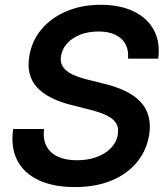

<svg xmlns="http://www.w3.org/2000/svg" viewBox="-20 -758 685 790"><path d="M288.1 11.7Q199.7 11.7 138.9 -16.8Q78.1 -45.4 50.8 -98.6Q23.4 -151.9 34.2 -227.1H161.1Q156.2 -185.5 171.1 -157Q186 -128.4 218.3 -113.5Q250.5 -98.6 296.4 -98.6Q341.3 -98.6 377.4 -111.8Q413.6 -125 436.8 -149.2Q460 -173.3 464.8 -205.6Q469.2 -231.9 458 -250.5Q446.8 -269 419.9 -282.5Q393.1 -295.9 350.1 -306.6L272.9 -326.2Q177.2 -350.1 132.3 -398.7Q87.4 -447.3 100.6 -526.9Q110.8 -590.3 151.1 -637.9Q191.4 -685.5 254.2 -711.9Q316.9 -738.3 394.5 -738.3Q474.1 -738.3 530.5 -710.9Q586.9 -683.6 613.5 -633.5Q640.1 -583.5 630.9 -516.6H506.8Q511.2 -569.3 478.5 -598.9Q445.8 -628.4 384.8 -628.4Q343.8 -628.4 310.5 -615.5Q277.3 -602.5 256.6 -579.8Q235.8 -557.1 231 -527.8Q226.6 -501.5 238.8 -483.2Q251 -464.8 277.3 -452.1Q303.7 -439.5 341.3 -430.2L410.2 -413.1Q457.5 -401.4 494.6 -383.8Q531.7 -366.2 556.4 -340.8Q581.1 -315.4 590.8 -281.2Q600.6 -247.1 593.8 -203.1Q583 -138.2 543 -89.8Q502.9 -41.5 438.2 -14.9Q373.5 11.7 288.1 11.7Z"/></svg>

Font: Inter 24pt SemiBold
Style: Italic
Weight: 600
Italic angle: -9.3988°
Designer: Rasmus Andersson
Foundry: rsms
Version: Version 4.001;git-66647c0bb